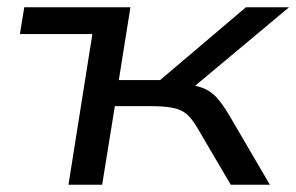

<svg xmlns="http://www.w3.org/2000/svg" viewBox="-20 -510 818 530"><path d="M169 0 235 -416H35L47 -490H340L308 -289H422L659 -490H778L492 -251L479 -279Q515 -276 537.5 -268Q560 -260 577 -242Q594 -224 615 -188L725 0H617L523 -160Q508 -185 493.5 -196.5Q479 -208 456 -212.5Q433 -217 395 -217H297L262 0Z"/></svg>

Font: Nunito Sans 10pt Expanded
Style: Italic
Weight: 400
Width: 7
Italic angle: -9°
Designer: Vernon Adams
Foundry: Vernon Adams
Version: Version 3.101;gftools[0.9.27]